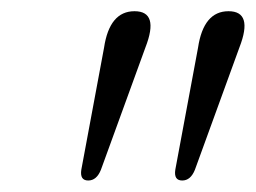

<svg xmlns="http://www.w3.org/2000/svg" viewBox="-20 -792 445 334"><path d="M133.5 -478Q118.5 -478 121.5 -497L161 -709Q170.5 -772.5 214 -772.5Q257.5 -772.5 233 -709.5L155.5 -496.5Q148 -478 133.5 -478ZM297 -478Q282 -478 285 -497L324.5 -709Q334 -772.5 377.5 -772.5Q421 -772.5 396.5 -709.5L319 -496.5Q311.5 -478 297 -478Z"/></svg>

Font: Fraunces 9pt Light
Style: Italic
Weight: 300
Italic angle: -16°
Version: Version 1.000;[0bf87f6ff]